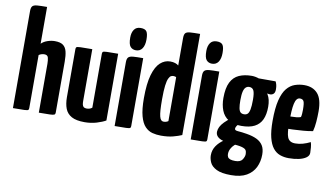

<svg xmlns="http://www.w3.org/2000/svg" viewBox="-88 -938 2328 1337"><g transform="rotate(10 1076.5 -269.5)"><path d="M33 0V-686Q33 -711 42 -721Q51 -731 75 -733Q99 -735 145 -735V-475Q162 -492 188.5 -501Q215 -510 240 -510Q279 -510 298.5 -495.5Q318 -481 325 -452.5Q332 -424 332 -381V-20Q332 -10 325.5 -6Q319 -2 295 -1Q271 0 216 0V-346Q216 -369 211.5 -388Q207 -407 184 -407Q175 -407 165.5 -404.5Q156 -402 145 -395V-20Q145 -10 140.5 -6Q136 -2 112.5 -1Q89 0 33 0Z M541 10Q481 10 448.5 -8Q416 -26 403 -59.5Q390 -93 390 -140V-480Q390 -490 394.5 -494Q399 -498 423.5 -499Q448 -500 506 -500V-133Q506 -118 508.5 -107.5Q511 -97 518 -91.5Q525 -86 539 -86Q549 -86 559 -89Q569 -92 577 -99V-480Q577 -490 581.5 -494Q586 -498 609 -499Q632 -500 689 -500V-28Q665 -14 625.5 -2Q586 10 541 10Z M752 0V-451Q752 -476 761.5 -486Q771 -496 795.5 -498Q820 -500 866 -500V-20Q866 -10 861.5 -6Q857 -2 833 -1Q809 0 752 0ZM806 -545Q781 -545 766.5 -562Q752 -579 752 -626Q752 -661 767 -682.5Q782 -704 813 -704Q844 -704 855 -688Q866 -672 866 -631Q866 -591 850.5 -568Q835 -545 806 -545Z M1081 10Q1049 10 1020 2.5Q991 -5 968 -29Q945 -53 932 -100.5Q919 -148 919 -227Q919 -330 937 -392Q955 -454 986 -482Q1017 -510 1056 -510Q1076 -510 1091 -505Q1106 -500 1115 -492V-686Q1115 -711 1123.5 -721Q1132 -731 1156.5 -733Q1181 -735 1227 -735V-20Q1202 -9 1166 0.5Q1130 10 1081 10ZM1082 -89Q1092 -89 1100 -91.5Q1108 -94 1115 -99V-409Q1111 -412 1105 -413Q1099 -414 1094 -414Q1087 -414 1078.5 -410Q1070 -406 1062 -389.5Q1054 -373 1049.5 -338Q1045 -303 1045 -241Q1045 -196 1047 -166.5Q1049 -137 1053.5 -120Q1058 -103 1065 -96Q1072 -89 1082 -89Z M1290 0V-451Q1290 -476 1299.5 -486Q1309 -496 1333.5 -498Q1358 -500 1404 -500V-20Q1404 -10 1399.5 -6Q1395 -2 1371 -1Q1347 0 1290 0ZM1344 -545Q1319 -545 1304.5 -562Q1290 -579 1290 -626Q1290 -661 1305 -682.5Q1320 -704 1351 -704Q1382 -704 1393 -688Q1404 -672 1404 -631Q1404 -591 1388.5 -568Q1373 -545 1344 -545Z M1609 196Q1541 196 1506 178.5Q1471 161 1459 135Q1447 109 1447 84Q1447 47 1467 17.5Q1487 -12 1520 -33.5Q1553 -55 1593 -66L1628 -34Q1611 -27 1596 -13.5Q1581 0 1572 17.5Q1563 35 1563 55Q1563 67 1568 76Q1573 85 1586 89.5Q1599 94 1621 94Q1658 94 1671.5 73Q1685 52 1685 34Q1685 17 1678.5 6.5Q1672 -4 1648 -10.5Q1624 -17 1571 -20Q1536 -23 1511 -30.5Q1486 -38 1473 -52Q1460 -66 1461 -86Q1462 -103 1470.5 -120Q1479 -137 1497.5 -156Q1516 -175 1545 -196L1611 -175Q1611 -175 1603.5 -167Q1596 -159 1588.5 -148Q1581 -137 1581 -127Q1581 -115 1606 -113.5Q1631 -112 1667 -106Q1710 -99 1739 -85Q1768 -71 1783.5 -46.5Q1799 -22 1799 18Q1799 67 1779.5 107.5Q1760 148 1718.5 172Q1677 196 1609 196ZM1620 -154Q1562 -154 1528 -176Q1494 -198 1479 -236.5Q1464 -275 1464 -324Q1464 -395 1484.5 -435.5Q1505 -476 1543 -493Q1581 -510 1633 -510Q1646 -510 1661 -507Q1676 -504 1690 -498L1711 -449Q1743 -433 1762.5 -401.5Q1782 -370 1782 -317Q1782 -263 1765.5 -227Q1749 -191 1713.5 -172.5Q1678 -154 1620 -154ZM1625 -237Q1640 -237 1649.5 -245.5Q1659 -254 1664 -278Q1669 -302 1669 -347Q1669 -394 1660 -412.5Q1651 -431 1628 -431Q1615 -431 1604.5 -422Q1594 -413 1588.5 -391Q1583 -369 1583 -329Q1583 -294 1587 -273.5Q1591 -253 1600 -245Q1609 -237 1625 -237ZM1779 -405Q1764 -405 1740.5 -412.5Q1717 -420 1693.5 -430Q1670 -440 1654.5 -447.5Q1639 -455 1639 -455L1645 -501H1802Q1807 -492 1810.5 -478.5Q1814 -465 1814 -446Q1814 -424 1804 -414.5Q1794 -405 1779 -405Z M1984 10Q1950 10 1921.5 -0.5Q1893 -11 1872.5 -37Q1852 -63 1840.5 -109Q1829 -155 1829 -226Q1829 -317 1843 -373Q1857 -429 1881.5 -458.5Q1906 -488 1938 -499Q1970 -510 2005 -510Q2065 -510 2099 -472Q2133 -434 2133 -347Q2133 -311 2130 -272.5Q2127 -234 2119 -205Q2090 -199 2052 -196Q2014 -193 1978 -191.5Q1942 -190 1918.5 -190Q1895 -190 1895 -190L1897 -279Q1897 -279 1911.5 -278.5Q1926 -278 1947 -278Q1968 -278 1988 -280Q2008 -282 2019 -287Q2022 -296 2023 -311.5Q2024 -327 2024 -339Q2024 -387 2016.5 -400Q2009 -413 1990 -413Q1977 -413 1968 -402Q1959 -391 1954 -368.5Q1949 -346 1947 -312.5Q1945 -279 1945 -233Q1945 -198 1947.5 -172.5Q1950 -147 1956.5 -131Q1963 -115 1976.5 -107Q1990 -99 2011 -99Q2038 -99 2064.5 -106.5Q2091 -114 2117 -127Q2122 -112 2124 -90.5Q2126 -69 2126 -52Q2126 -32 2106.5 -18Q2087 -4 2055 3Q2023 10 1984 10Z"/></g></svg>

Font: Yanone Kaffeesatz ExtraLight
Style: Bold
Weight: 700
Version: Version 2.003